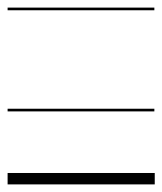

<svg xmlns="http://www.w3.org/2000/svg" viewBox="-20 -307 427 505"><path d="M0 148H387V178H0ZM386 -280H0V-287H386ZM386 -14H0V-21H386Z"/></svg>

Font: Gruenewald VA 3. Klasse
Style: Regular
Weight: 400
Designer: Peter Wiegel
Foundry: Peter Wiegel, nach dem Schriftentwurf von Dr. H. Gr¸newald
Version: Version 0.007